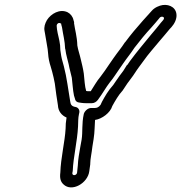

<svg xmlns="http://www.w3.org/2000/svg" viewBox="-20 -720 757 802"><path d="M377 -269H361C346 -269 333 -255 330 -244C321 -203 326 -169 321 -137L315 -104C311 -81 306 -54 305 -28L302 1C301 10 290 14 285 10C279 5 284 0 284 -8C286 -62 303 -130 306 -192C307 -213 306 -226 310 -244L311 -248C314 -260 307 -271 296 -273C277 -276 275 -285 273 -298C265 -344 259 -397 247 -442L241 -464C237 -477 234 -495 232 -511L231 -531C228 -557 221 -576 218 -598L217 -609C215 -619 224 -627 232 -623C238 -620 235 -621 236 -617L239 -606C244 -572 251 -549 252 -517C252 -516 253 -515 253 -514C256 -489 263 -470 267 -451C270 -433 277 -410 280 -395C283 -372 284 -345 289 -321C290 -317 291 -314 293 -308C294 -299 301 -293 309 -292C316 -291 326 -289 339 -289H364C374 -289 383 -295 389 -303C409 -330 423 -356 438 -375C453 -393 464 -411 478 -431L496 -457C511 -479 525 -495 542 -521C565 -551 588 -579 613 -606C626 -620 636 -633 648 -647C655 -653 666 -650 665 -643C665 -639 659 -633 652 -625C639 -608 626 -593 610 -574C583 -541 551 -503 523 -465L512 -449L510 -448L495 -424C486 -412 475 -398 466 -384L453 -365C432 -342 418 -317 406 -295C406 -294 401 -285 400 -282C392 -271 383 -269 377 -269ZM449 -277C461 -299 476 -324 489 -338C490 -339 492 -341 493 -343L507 -364C513 -374 525 -388 536 -404L552 -428L562 -442C566 -448 573 -456 579 -465C600 -495 624 -521 646 -548C660 -565 674 -580 689 -599C697 -607 714 -625 717 -649C721 -686 690 -703 660 -699C646 -697 626 -689 614 -675C602 -661 590 -649 577 -634C551 -605 526 -575 503 -544C503 -544 501 -543 501 -542C487 -520 472 -503 454 -477L436 -451C425 -434 410 -413 400 -400C383 -380 371 -357 359 -339H350C347 -339 345 -339 340 -340C334 -359 333 -386 330 -413C327 -434 322 -453 318 -470C313 -493 306 -511 303 -530C302 -568 293 -595 289 -625L290 -626L287 -636C284 -651 274 -663 262 -669C230 -684 193 -663 176 -636C168 -622 163 -607 166 -591L168 -580C172 -554 176 -536 179 -515L181 -496C182 -478 186 -459 192 -441L198 -420C202 -407 206 -386 209 -371C213 -340 217 -309 222 -280C223 -256 237 -238 258 -229C255 -212 254 -197 254 -182C251 -128 234 -61 232 1C229 24 233 39 245 50C280 84 347 45 353 -5L357 -34V-37C357 -56 363 -80 366 -108L371 -139C376 -170 375 -195 377 -219C406 -223 441 -249 449 -277Z"/></svg>

Font: Electronic
Style: OutlineIt
Weight: 700
Version: Version 1.011